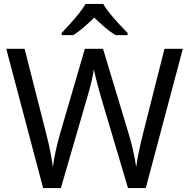

<svg xmlns="http://www.w3.org/2000/svg" viewBox="-20 -964 970 984"><path d="M917 -714 727 0H636L497 -468Q489 -497 481 -526Q473 -555 468 -577.5Q463 -600 461 -609Q460 -596 450.5 -553.5Q441 -511 427 -465L292 0H201L12 -714H106L217 -278Q229 -232 237.5 -189Q246 -146 251 -108Q256 -147 266 -193Q276 -239 289 -283L415 -714H508L639 -280Q653 -234 663 -188.5Q673 -143 678 -108Q683 -145 692 -188.5Q701 -232 713 -279L823 -714ZM509 -944Q521 -922 543.5 -894.5Q566 -867 590.5 -840.5Q615 -814 634 -795V-784H572Q546 -800 518 -823.5Q490 -847 463 -874Q436 -847 409 -824Q382 -801 356 -784H296V-795Q315 -815 338.5 -841Q362 -867 384 -894.5Q406 -922 419 -944Z"/></svg>

Font: Noto Sans Mongolian
Style: Regular
Weight: 400
Designer: Monotype Design Team
Foundry: Monotype Imaging Inc.
Version: Version 3.001; ttfautohint (v1.8.4.7-5d5b)